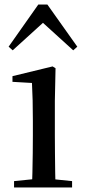

<svg xmlns="http://www.w3.org/2000/svg" viewBox="-20 -827 377 847"><path d="M42 0V-28L151 -39H191L298 -28V0ZM121 0Q122 -25 123 -66Q124 -107 124.5 -152Q125 -197 125 -230V-294Q125 -345 124 -384.5Q123 -424 121 -461L35 -466V-491L212 -534L225 -526L222 -382V-230Q222 -197 222.5 -152Q223 -107 223.5 -66Q224 -25 225 0ZM303 -605 139 -754H200L36 -605L18 -621L149 -807H189L321 -621Z"/></svg>

Font: Noto Serif SC ExtraLight Medium
Style: Regular
Weight: 500
Version: Version 2.002-H1;hotconv 1.1.0;makeotfexe 2.6.0